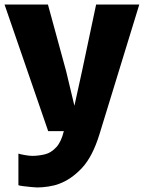

<svg xmlns="http://www.w3.org/2000/svg" viewBox="-22 -577 633 845"><path d="M59 238V99Q67.5 102 87.5 105.5Q107.5 109 120 109Q146 109 174.5 102.5Q203 96 226.5 70Q247.5 47 259 0H190L-2 -557H189L269 -264L305.5 -111.5L339 -264L401 -557H591L416 13Q385.5 112.5 338.5 162.5Q291.5 212.5 238 232Q219.5 239.5 191.8 243.8Q164 248 142 248Q134.5 248 115.8 246.2Q97 244.5 79.5 242.2Q62 240 59 238Z"/></svg>

Font: Koeln Type Sans ExtraBold
Style: Regular
Weight: 800
Designer: Eben Sorkin
Foundry: Eben Sorkin
Version: Version 2.001